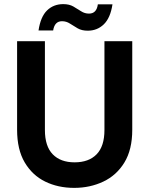

<svg xmlns="http://www.w3.org/2000/svg" viewBox="-20 -900 725 932"><path d="M340 12Q262 12 199.5 -18.5Q137 -49 100 -111.5Q63 -174 63 -270V-700H198V-269Q198 -190 236 -151Q274 -112 342 -112Q411 -112 449 -151Q487 -190 487 -269V-700H622V-270Q622 -174 584 -111.5Q546 -49 481.5 -18.5Q417 12 340 12ZM406 -751Q377 -751 357 -762.5Q337 -774 319.5 -785.5Q302 -797 281 -797Q245 -797 238 -752H167Q177 -819 208.5 -849.5Q240 -880 287 -880Q316 -880 336 -868.5Q356 -857 373.5 -845.5Q391 -834 412 -834Q449 -834 455 -879H526Q516 -813 484 -782Q452 -751 406 -751Z"/></svg>

Font: DM Sans
Style: Bold
Weight: 700
Designer: Colophon Foundry, Jonny Pinhorn
Foundry: Colophon Foundry
Version: Version 4.004; ttfautohint (v1.8.4.7-5d5b)